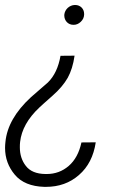

<svg xmlns="http://www.w3.org/2000/svg" viewBox="-27 -558 497 766"><path d="M308.6 -499C308.6 -500.5 308.6 -501.5 308.6 -502.9C308.6 -522.5 293.9 -538.1 272.9 -538.1C272.5 -538.1 272 -538.1 271.5 -538.1C250 -537.6 231.4 -520.5 229.5 -499C229.5 -498 229.5 -497.1 229.5 -496.1C229.5 -476.1 244.1 -459 265.6 -459C266.1 -459 266.6 -459 267.1 -459C277.3 -459 286.6 -462.9 294.9 -470.7C303.2 -478.5 308.1 -487.8 308.6 -499ZM214.4 -335.4C206.5 -290 189.9 -254.4 164.1 -229L96.7 -170.4C34.7 -113.3 0.5 -53.7 -5.4 8.8C-6.3 16.6 -6.8 24.4 -6.8 32.2C-6.8 72.8 6.3 108.4 32.2 139.2C58.1 169.9 97.2 186 149.9 187.5C151.9 187.5 154.3 187.5 156.2 187.5C208 187.5 252 171.9 288.1 140.1C324.7 108.4 346.7 64.9 355 9.8L297.9 10.3C289.1 51.3 272 82.5 247.1 104C222.2 125.5 192.9 136.2 159.7 136.2C157.7 136.2 155.8 136.2 153.8 136.2C118.2 135.7 92.3 125 76.2 104C60.1 83.5 52.2 58.6 52.2 29.8C52.2 22.9 52.2 15.6 53.2 8.3C58.6 -40 84 -85.9 130.4 -129.4C137.2 -135.7 154.3 -151.4 181.6 -175.3C209 -199.2 229.5 -223.6 243.2 -247.6C256.3 -271.5 265.6 -300.8 270.5 -335.9Z"/></svg>

Font: Roboto Light
Style: Italic
Weight: 300
Italic angle: -12°
Designer: Google
Version: Version 2.137; 2017